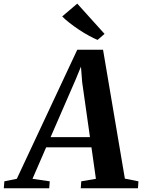

<svg xmlns="http://www.w3.org/2000/svg" viewBox="-96 -1014 765 1034"><path d="M-75.5 0 -72.5 -37.5 -5.5 -51 320 -746H459L576.5 -52L649.5 -37.5L647 0H339L341.5 -37.5L420.5 -51L396.5 -220.5H152.5L79 -51L172 -37.5L169 0ZM176.5 -275.5H388.5L346.5 -571.5L340 -655L310 -582.5ZM429.5 -799Q409 -807.5 382.8 -821.8Q356.5 -836 329.5 -854Q302.5 -872 278.8 -890.5Q255 -909 239 -925.5L320 -994.5L467 -831.5Z"/></svg>

Font: Merriweather 60pt
Style: Bold Italic
Weight: 700
Italic angle: -7.8°
Version: Version 2.101